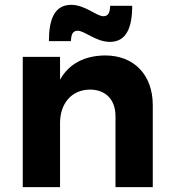

<svg xmlns="http://www.w3.org/2000/svg" viewBox="-20 -773 710 793"><path d="M301 -646C330 -646 376 -600 434 -600C502 -600 526 -659 526 -749H435C434 -724 429 -706 407 -706C378 -706 332 -753 274 -753C205 -753 182 -693 182 -603H273C274 -629 279 -646 301 -646ZM414 -544C330 -543 266 -511 228 -444V-538H74V0H228V-265C228 -344 274 -402 351 -403C417 -403 457 -361 457 -293V0H611V-338C611 -464 534 -544 414 -544Z"/></svg>

Font: Juman SemiBold
Style: Regular
Weight: 600
Designer: Bandar Raffah (Arabic) Julieta Ulanovsky (Latin)
Foundry: Caramella
Version: Version 5.022;PS 005.022;hotconv 1.0.88;makeotf.lib2.5.64775